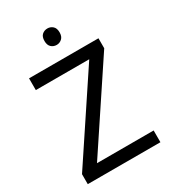

<svg xmlns="http://www.w3.org/2000/svg" viewBox="-218 -1024 1008 1133"><g transform="rotate(-30 286.0 -457.5)"><path d="M533 0H38V-68L414 -634H50V-714H523V-646L147 -80H533ZM291 -915Q311 -915 326.5 -901.5Q342 -888 342 -859Q342 -831 326.5 -817Q311 -803 291 -803Q269 -803 254 -817Q239 -831 239 -859Q239 -888 254 -901.5Q269 -915 291 -915Z"/></g></svg>

Font: Noto Sans Carian
Style: Regular
Weight: 400
Designer: Monotype Design Team
Foundry: Monotype Imaging Inc.
Version: Version 2.002; ttfautohint (v1.8.4.7-5d5b)